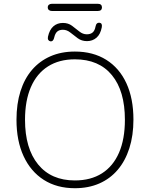

<svg xmlns="http://www.w3.org/2000/svg" viewBox="-20 -985 791 1013"><path d="M375 8Q280 8 211 -36Q142 -80 104.5 -161Q67 -242 67 -353Q67 -437 88 -503.5Q109 -570 149 -616.5Q189 -663 246 -688Q303 -713 375 -713Q471 -713 540.5 -669.5Q610 -626 647 -545.5Q684 -465 684 -354Q684 -270 662.5 -203Q641 -136 601 -89Q561 -42 504 -17Q447 8 375 8ZM375 -33Q459 -33 518 -70.5Q577 -108 608 -179.5Q639 -251 639 -353Q639 -505 570.5 -588.5Q502 -672 375 -672Q292 -672 233 -634.5Q174 -597 143 -525.5Q112 -454 112 -353Q112 -202 181 -117.5Q250 -33 375 -33ZM254 -927Q244 -927 238 -932Q232 -937 232 -946Q232 -955 238 -960Q244 -965 254 -965H496Q507 -965 512.5 -960Q518 -955 518 -946Q518 -937 512.5 -932Q507 -927 496 -927ZM246 -767Q239 -768 235 -774Q231 -780 233 -791Q241 -828 261.5 -846Q282 -864 312 -864Q340 -864 360 -849Q380 -834 398.5 -819Q417 -804 438 -804Q457 -804 468.5 -813.5Q480 -823 484 -845Q486 -856 491.5 -861Q497 -866 505 -865Q513 -864 516 -858Q519 -852 517 -841Q510 -804 489 -786Q468 -768 439 -768Q411 -768 390.5 -783Q370 -798 351.5 -813Q333 -828 312 -828Q293 -828 282 -818.5Q271 -809 266 -787Q264 -777 259 -771.5Q254 -766 246 -767Z"/></svg>

Font: Nunito ExtraLight
Style: Regular
Weight: 200
Designer: Vernon Adams
Foundry: Vernon Adams
Version: Version 3.602